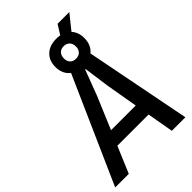

<svg xmlns="http://www.w3.org/2000/svg" viewBox="-302 -1069 1178 1178"><g transform="rotate(-45 287.0 -480.0)"><path d="M-26.5 0 296 -727H440L582.5 0H465L427 -216L485.5 -171.5H138L187 -266.5H468L426.5 -217.5L382 -475.5L359 -642H355L292 -475.5L91.5 0ZM362.5 -662Q305 -662 270.8 -694.8Q236.5 -727.5 236.5 -782Q236.5 -837 270.5 -869Q304.5 -901 362.5 -901Q420.5 -901 454.2 -869Q488 -837 488 -782Q488 -727 454 -694.5Q420 -662 362.5 -662ZM362.5 -728Q387 -728 401 -742.8Q415 -757.5 415 -782Q415 -807 400.8 -821.8Q386.5 -836.5 362.5 -836.5Q338.5 -836.5 324.5 -821.8Q310.5 -807 310.5 -782Q310.5 -757 324.5 -742.5Q338.5 -728 362.5 -728ZM371.5 -860.5 433.5 -960H535.5L447.5 -850.5Z"/></g></svg>

Font: Spline Sans Mono Medium
Style: Italic
Weight: 500
Italic angle: -4°
Monospace: yes
Designer: Eben Sorkin, Mirko Velimirovic
Foundry: Sorkin Type
Version: Version 1.004